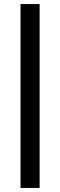

<svg xmlns="http://www.w3.org/2000/svg" viewBox="-20 -795 296 945"><path d="M81 130V-775H175V130Z"/></svg>

Font: Raleway Thin SemiBold
Style: Regular
Weight: 600
Version: Version 4.026